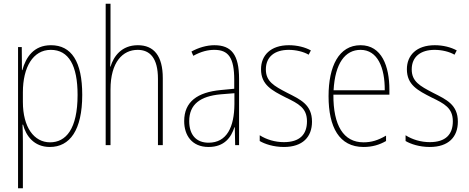

<svg xmlns="http://www.w3.org/2000/svg" viewBox="-20 -780 2519 1032"><path d="M254 -537C161 -537 119 -472 100 -403H98L97 -527H77V232H103V-21C103 -56 102 -88 101 -110H104C119 -51 162 10 248 10C355 10 422 -80 422 -270C422 -449 364 -537 254 -537ZM253 -512C350 -512 397 -427 397 -270C397 -86 334 -15 249 -15C163 -15 103 -96 103 -232V-284C103 -418 157 -512 253 -512Z M574 -493V-760H548V0H574V-299C574 -447 640 -512 720 -512C785 -512 829 -469 829 -356V0H855V-360C855 -480 807 -537 721 -537C633 -537 591 -477 574 -422H572C573 -446 574 -463 574 -493Z M1132 -537C1091 -537 1047 -524 1009 -503L1019 -480C1062 -504 1099 -512 1132 -512C1207 -512 1239 -471 1239 -351V-303L1166 -296C1042 -284 970 -234 970 -129C970 -53 1011 10 1101 10C1187 10 1223 -43 1240 -96H1242L1244 0H1265V-356C1265 -486 1224 -537 1132 -537ZM1166 -273 1240 -279V-220C1239 -98 1200 -13 1101 -13C1035 -13 997 -55 997 -129C997 -219 1056 -263 1166 -273Z M1657 -126C1657 -218 1595 -245 1522 -282C1453 -318 1409 -342 1409 -407C1409 -476 1458 -512 1532 -512C1571 -512 1612 -502 1639 -486L1651 -509C1620 -526 1578 -537 1533 -537C1434 -537 1383 -482 1383 -408C1383 -324 1441 -294 1516 -256C1584 -223 1630 -200 1630 -128C1630 -57 1591 -16 1506 -16C1458 -16 1412 -30 1376 -53V-22C1403 -6 1450 10 1506 10C1607 10 1657 -44 1657 -126Z M1918 -537C1801 -537 1746 -423 1746 -263C1746 -97 1803 10 1934 10C1982 10 2020 -2 2055 -22V-51C2012 -26 1977 -15 1934 -15C1826 -15 1771 -106 1772 -271H2073V-298C2073 -424 2032 -537 1918 -537ZM1918 -512C2009 -512 2049 -417 2048 -295H1773C1781 -440 1835 -512 1918 -512Z M2441 -126C2441 -218 2379 -245 2306 -282C2237 -318 2193 -342 2193 -407C2193 -476 2242 -512 2316 -512C2355 -512 2396 -502 2423 -486L2435 -509C2404 -526 2362 -537 2317 -537C2218 -537 2167 -482 2167 -408C2167 -324 2225 -294 2300 -256C2368 -223 2414 -200 2414 -128C2414 -57 2375 -16 2290 -16C2242 -16 2196 -30 2160 -53V-22C2187 -6 2234 10 2290 10C2391 10 2441 -44 2441 -126Z"/></svg>

Font: Noto Sans Sinhala Condensed Thin
Style: Regular
Weight: 100
Width: 3
Designer: Jelle Bosma - Monotype Design Team
Foundry: Monotype Imaging Inc.
Version: Version 2.006